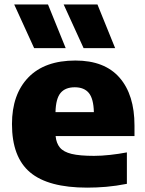

<svg xmlns="http://www.w3.org/2000/svg" viewBox="-20 -828 649 858"><path d="M370 10.5Q195.5 10.5 114.5 -57.8Q33.5 -126 33.5 -273.5Q33.5 -406 106.5 -481.8Q179.5 -557.5 317 -557.5Q447.5 -557.5 514.2 -481Q581 -404.5 581 -267V-220H228.5Q231.5 -188 247.8 -168.5Q264 -149 300.2 -140.2Q336.5 -131.5 400 -131.5Q433.5 -131.5 472 -135.8Q510.5 -140 547 -147V-6.5Q498.5 3 454.8 6.8Q411 10.5 370 10.5ZM314 -438Q272 -438 250.8 -412.8Q229.5 -387.5 228 -327H399.5Q398 -387 377 -412.5Q356 -438 314 -438ZM353.5 -613 264.5 -808H415.5L494.5 -613ZM132.5 -613 43.5 -808H194.5L273.5 -613Z"/></svg>

Font: Encode Sans SemiExpanded SemiExpanded ExtraBold
Style: Regular
Weight: 800
Width: 6
Designer: Multiple Designers
Foundry: Impallari Type
Version: Version 3.000; ttfautohint (v1.8.3) -l 8 -r 50 -G 200 -x 14 